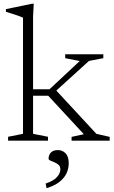

<svg xmlns="http://www.w3.org/2000/svg" viewBox="-20 -740 599 1010"><path d="M262.5 -251 267.5 -273 487 -36 557 -20V0H356.5V-20L421 -34L233.5 -236.5H140V-270.5H240.5L399.5 -419L323 -434V-454.5H523.5V-434L448 -419.5ZM154 -36 232.5 -20.5V0H22.5V-20.5L101 -36V-647Q94.5 -650.5 80.8 -655.5Q67 -660.5 48.8 -666.2Q30.5 -672 11 -678V-692L149 -720.5H157.5L154 -654.5ZM220 225.5Q263 211 280.2 191Q297.5 171 297.5 150.5Q297.5 135.5 288 127Q278.5 118.5 266.2 113.8Q254 109 244.8 104.8Q235.5 100.5 235.5 95Q235.5 75 248 62.2Q260.5 49.5 284.5 49.5Q308.5 49.5 325 66.5Q341.5 83.5 341.5 119Q341.5 145 330.8 169.8Q320 194.5 294.8 215.2Q269.5 236 225 250Z"/></svg>

Font: Newsreader Light
Style: Regular
Weight: 300
Designer: Hugues Gentile
Foundry: Production Type
Version: Version 1.003